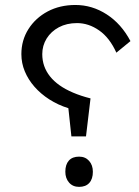

<svg xmlns="http://www.w3.org/2000/svg" viewBox="-20 -729 549 760"><path d="M320.4 -189.1 338.3 -339.5Q299.9 -349.2 269.1 -362.4Q238.3 -375.5 215.6 -391.6Q192.9 -407.6 177.8 -426.8Q162.6 -446 154.9 -468Q147.3 -490 147.3 -514.7Q147.3 -548.4 164.6 -576.5Q182 -604.5 213 -621.1Q244.1 -637.6 284.8 -637.6Q330.9 -637.6 372.4 -608.6Q414 -579.6 440.6 -520.5L496.4 -566.3Q460.2 -634.7 402.5 -672Q344.9 -709.3 278.5 -709.3Q216.9 -709.3 168.7 -683.7Q120.6 -658 92.6 -613.9Q64.6 -569.7 64.6 -514.7Q64.6 -479.3 78.1 -446.7Q91.6 -414 116.4 -385.7Q141.3 -357.3 175.3 -335.5Q209.3 -313.7 250.6 -300.7L262.6 -189.1ZM347.6 -49.2Q347.6 -75.4 332.7 -92.2Q317.7 -109 293.1 -109Q266.5 -109 252.6 -93.4Q238.6 -77.7 238.6 -49.2Q238.6 -23.2 253.4 -6.3Q268.2 10.7 293.1 10.7Q319.4 10.7 333.5 -5Q347.6 -20.6 347.6 -49.2Z"/></svg>

Font: Lexend Medium
Style: Regular
Weight: 500
Designer: Bonnie Shaver-Troup, Thomas Jockin
Foundry: Lexend
Version: Version 1.005